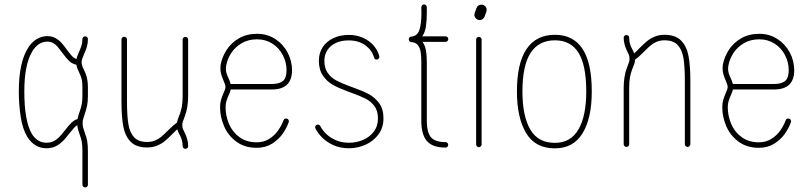

<svg xmlns="http://www.w3.org/2000/svg" viewBox="-20 -652 3593 852"><path d="M353 -411.6Q346.7 -396.5 344.5 -389.9Q342.3 -383.3 342.3 -376Q342.3 -367.7 344.5 -360.6Q346.7 -353.5 352.1 -343.3L360.4 -324.2Q370.1 -299.3 370.1 -264.2V-227.1Q370.1 -202.1 366.7 -184.3Q363.3 -166.5 357.4 -150.4Q350.1 -127.4 348.4 -121.6Q346.7 -115.7 346.7 -105.5Q346.7 -94.7 348.9 -86.4Q351.1 -78.1 356.9 -61Q363.3 -44.9 366.7 -27.3Q370.1 -9.8 370.1 19.5V167.5Q370.1 172.9 366.7 176.3Q363.3 179.7 357.9 179.7Q353 179.7 349.4 176.3Q345.7 172.9 345.7 167.5V19.5Q345.7 -7.3 343 -22.2Q340.3 -37.1 334.5 -52.2Q331.1 -62.5 327.4 -74.2Q323.7 -85.9 322.8 -96.7Q315.4 -92.3 309.1 -85.2Q302.7 -78.1 289.6 -62Q282.2 -52.7 274.4 -43Q256.8 -21 235.8 -7.6Q214.8 5.9 186.5 5.9Q133.8 5.9 101.6 -43.9Q80.1 -79.6 71.8 -133.8Q63.5 -188 63.5 -246.6Q63.5 -370.6 102.1 -435.5Q118.7 -463.9 141.6 -477.8Q164.6 -491.7 190.4 -491.7Q210.4 -491.7 225.8 -483.2Q241.2 -474.6 251.7 -463.1Q262.2 -451.7 275.9 -432.6Q290 -413.6 299.1 -403.8Q308.1 -394 319.3 -390.1Q320.8 -397.5 324.2 -405.8Q327.6 -414.1 330.6 -421.4Q337.9 -437.5 341.8 -450.2Q345.7 -462.9 345.7 -478.5Q345.7 -483.9 349.4 -487.3Q353 -490.7 357.9 -490.7Q363.3 -490.7 366.7 -487.3Q370.1 -483.9 370.1 -478.5Q370.1 -460 365.5 -444.3Q360.8 -428.7 353 -411.6ZM122.1 -56.6Q146.5 -18.6 186.5 -18.6Q208 -18.6 224.4 -29.1Q240.7 -39.6 255.9 -58.6L268.1 -73.7Q285.2 -95.7 297.4 -107.7Q309.6 -119.6 323.7 -123.5Q325.2 -131.8 328.1 -140.6Q331.1 -149.4 334 -158.2Q339.8 -174.3 342.8 -189.5Q345.7 -204.6 345.7 -227.1V-264.2Q345.7 -282.2 343.8 -293.7Q341.8 -305.2 337.9 -315.4Q335.9 -320.8 331.1 -330.6Q327.1 -338.4 323.7 -347.4Q320.3 -356.4 318.8 -364.7Q299.3 -369.1 286.4 -381.8Q273.4 -394.5 256.3 -418Q242.2 -437 234.6 -445.8Q227.1 -454.6 216.1 -460.9Q205.1 -467.3 190.4 -467.3Q148.9 -467.3 122.6 -422.9Q87.9 -364.3 87.9 -246.6Q87.9 -113.3 122.1 -56.6Z M531.2 -488.8Q536.6 -488.8 540 -485.4Q543.5 -481.9 543.5 -476.6V-202.6Q543.5 -139.2 549.6 -101.6Q555.7 -64 575 -43Q594.2 -22 632.8 -22Q652.3 -22 667.7 -28.3Q683.1 -34.7 694.6 -44.2Q706.1 -53.7 723.1 -70.8Q749 -96.7 765.6 -108.4Q767.1 -116.7 770.5 -126.5Q773.9 -136.2 777.8 -145.5Q783.7 -161.1 787.1 -179.4Q790.5 -197.8 790.5 -227.1V-476.1Q790.5 -481.4 794.2 -484.9Q797.9 -488.3 802.7 -488.3Q808.1 -488.3 811.5 -484.9Q814.9 -481.4 814.9 -476.1V-227.1Q814.9 -174.3 800.3 -136.7Q792 -114.3 790.5 -109.9Q789.1 -105.5 789.1 -96.2Q789.1 -86.4 791.7 -79.8Q794.4 -73.2 801.8 -58.6Q807.1 -47.4 811 -33Q814.9 -18.6 814.9 -3.9Q814.9 1.5 811.5 4.9Q808.1 8.3 802.7 8.3Q797.9 8.3 794.2 4.9Q790.5 1.5 790.5 -3.9Q790.5 -27.3 780.3 -47.9Q776.9 -54.2 772.9 -62.3Q769 -70.3 766.6 -78.6L744.6 -57.1Q725.6 -37.6 711.4 -25.9Q697.3 -14.2 677.5 -5.9Q657.7 2.4 632.8 2.4Q584.5 2.4 559.6 -23.2Q534.7 -48.8 526.9 -92Q519 -135.3 519 -202.6V-476.6Q519 -481.9 522.7 -485.4Q526.4 -488.8 531.2 -488.8Z M1249.5 -126Q1256.3 -126 1259.8 -120.6Q1263.2 -115.2 1261.2 -109.9Q1252.4 -84.5 1234.6 -58.8Q1216.8 -33.2 1187.5 -14.6Q1158.2 3.9 1119.1 3.9Q1065.9 3.9 1029.1 -23.2Q992.2 -50.3 974.4 -91.8Q956.5 -133.3 956.5 -176.3Q956.5 -194.3 960.7 -208.3Q964.8 -222.2 972.2 -239.7Q975.6 -246.6 978 -253.7Q980.5 -260.7 980.5 -265.6Q980.5 -271.5 978.3 -278.1Q976.1 -284.7 971.7 -294.9Q965.3 -309.6 961.7 -322Q958 -334.5 958 -349.1Q958 -357.4 959.5 -366.7Q965.8 -399.4 985.6 -430.4Q1005.4 -461.4 1039.8 -481.7Q1074.2 -502 1121.1 -502Q1165.5 -502 1200.9 -479.2Q1236.3 -456.5 1256.1 -419.2Q1275.9 -381.8 1275.9 -340.3Q1275.9 -254.9 1186 -254.9H1003.9Q1001.5 -244.1 994.6 -229.5Q987.8 -213.9 984.4 -202.4Q981 -190.9 981 -176.3Q981 -138.2 996.1 -102.3Q1011.2 -66.4 1042.5 -43.5Q1073.7 -20.5 1119.1 -20.5Q1150.9 -20.5 1175.3 -36.1Q1199.7 -51.8 1214.8 -74Q1230 -96.2 1237.8 -117.7Q1240.7 -126 1249.5 -126ZM982.4 -347.2Q982.4 -335.9 985.4 -326.4Q988.3 -316.9 994.1 -304.7Q1001 -290 1003.4 -279.3H1186Q1219.7 -279.3 1235.6 -292.7Q1251.5 -306.2 1251.5 -340.3Q1251.5 -376 1234.9 -407.7Q1218.3 -439.5 1188.5 -458.5Q1158.7 -477.5 1121.1 -477.5Q1081.5 -477.5 1052.2 -460.2Q1022.9 -442.9 1005.9 -416.3Q988.8 -389.6 983.9 -361.8Q982.4 -354 982.4 -347.2Z M1378.4 -86.9Q1378.4 -92.3 1382.1 -95.7Q1385.7 -99.1 1390.6 -99.1Q1397.9 -99.1 1401.4 -92.3Q1409.2 -76.7 1425.5 -59.8Q1441.9 -43 1468.3 -30.8Q1494.6 -18.6 1528.8 -18.6Q1561 -18.6 1590.3 -30.8Q1619.6 -43 1638.4 -67.4Q1657.2 -91.8 1657.2 -126.5Q1657.2 -160.2 1641.4 -181.4Q1625.5 -202.6 1601.6 -214.6Q1577.6 -226.6 1535.6 -241.7L1524.9 -245.6Q1484.4 -260.3 1457.8 -275.1Q1431.2 -290 1413.1 -316.2Q1395 -342.3 1395 -382.3Q1395 -417 1412.1 -442.9Q1429.2 -468.8 1459.5 -482.9Q1489.7 -497.1 1527.3 -497.1Q1563 -497.1 1591.8 -483.9Q1620.6 -470.7 1638.7 -449.2Q1656.7 -427.7 1663.1 -402.8Q1664.6 -397.5 1660.9 -392.6Q1657.2 -387.7 1651.4 -387.7Q1642.1 -387.7 1639.6 -397Q1631.3 -428.7 1601.6 -450.7Q1571.8 -472.7 1526.4 -472.7Q1494.6 -472.7 1470.5 -461.4Q1446.3 -450.2 1432.9 -429.7Q1419.4 -409.2 1419.4 -382.3Q1419.4 -349.6 1434.1 -328.6Q1448.7 -307.6 1471.9 -295.2Q1495.1 -282.7 1532.7 -269L1542 -265.6Q1587.4 -249.5 1615 -235.1Q1642.6 -220.7 1662.1 -194.6Q1681.6 -168.5 1681.6 -127.4Q1681.6 -85.4 1659.2 -55.2Q1636.7 -24.9 1601.3 -9.5Q1565.9 5.9 1528.8 5.9Q1488.3 5.9 1457.5 -8.8Q1426.8 -23.4 1408 -43.2Q1389.2 -63 1379.9 -81.5Q1378.4 -84.5 1378.4 -86.9Z M1969.2 -478.5Q1969.2 -473.6 1965.8 -470Q1962.4 -466.3 1957 -466.3H1854.5Q1866.2 -450.7 1870.1 -428.5Q1874 -406.2 1874 -376V-348.6V-114.7Q1874 -67.9 1890.6 -44.9Q1899.9 -33.2 1916 -27.3Q1932.1 -21.5 1956.5 -21.5Q1961.9 -21.5 1965.3 -18.1Q1968.8 -14.6 1968.8 -9.3Q1968.8 -4.4 1965.3 -0.7Q1961.9 2.9 1956.5 2.9Q1926.8 2.9 1905.5 -5.1Q1884.3 -13.2 1871.1 -30.3Q1849.6 -59.6 1849.6 -114.7V-348.6V-375.5Q1849.6 -402.8 1846.7 -421.1Q1843.8 -439.5 1834.2 -451.7Q1824.7 -463.9 1805.2 -465.3Q1797.4 -465.8 1794.9 -473.1Q1793.9 -476.1 1793.9 -477.5Q1793.9 -482.4 1797.1 -485.8Q1800.3 -489.3 1805.2 -489.7Q1832 -491.7 1841.1 -519.3Q1850.1 -546.9 1850.1 -594.2L1849.6 -620.1Q1849.6 -625 1853.3 -628.7Q1856.9 -632.3 1861.8 -632.3Q1866.7 -632.3 1870.4 -628.7Q1874 -625 1874 -620.1V-596.2Q1874 -561 1870.1 -534.7Q1866.2 -508.3 1853.5 -490.7H1957Q1962.4 -490.7 1965.8 -487.3Q1969.2 -483.9 1969.2 -478.5Z M2105 1Q2100.1 1 2096.4 -2.7Q2092.8 -6.3 2092.8 -11.2V-476.1Q2092.8 -481.4 2096.4 -484.9Q2100.1 -488.3 2105 -488.3Q2110.4 -488.3 2113.8 -484.9Q2117.2 -481.4 2117.2 -476.1V-11.2Q2117.2 -6.3 2113.8 -2.7Q2110.4 1 2105 1ZM2108.4 -563Q2099.1 -563 2092 -570.1Q2085 -577.1 2085 -586.4Q2085 -589.8 2086.4 -594.2L2094.2 -615.7Q2096.7 -622.6 2102.5 -627Q2108.4 -631.3 2116.2 -631.3Q2126 -631.3 2132.8 -624.5Q2139.6 -617.7 2139.6 -607.9Q2139.6 -604.5 2138.2 -600.1L2130.4 -578.6Q2127.9 -571.8 2122.1 -567.4Q2116.2 -563 2108.4 -563Z M2581.5 -246.1Q2581.5 -362.8 2547.1 -418Q2512.7 -473.1 2442.4 -473.1Q2370.6 -473.1 2334.5 -417.2Q2298.3 -361.3 2298.3 -246.1Q2298.3 -137.7 2332.8 -77.9Q2367.2 -18.1 2442.4 -18.1Q2512.2 -18.1 2546.9 -77.6Q2581.5 -137.2 2581.5 -246.1ZM2273.9 -246.1Q2273.9 -371.6 2316.7 -434.6Q2359.4 -497.6 2442.4 -497.6Q2523.9 -497.6 2564.9 -435.3Q2606 -373 2606 -246.1Q2606 -127.9 2565.2 -60.8Q2524.4 6.3 2442.4 6.3Q2355 6.3 2314.5 -61.8Q2273.9 -129.9 2273.9 -246.1Z M2759.8 -496.6Q2765.1 -496.6 2768.6 -493.2Q2772 -489.7 2772 -484.4Q2772 -460.9 2782.2 -440.4Q2791 -424.3 2793.9 -415Q2805.2 -424.8 2817.9 -438.5Q2837.4 -458 2851.6 -469.7Q2865.7 -481.4 2885.3 -489.5Q2904.8 -497.6 2928.7 -497.6Q2977.5 -497.6 3002.4 -471.9Q3027.3 -446.3 3035.4 -403.1Q3043.5 -359.9 3043.5 -292.5V-12.2Q3043.5 -7.3 3040 -3.7Q3036.6 0 3031.2 0Q3026.4 0 3022.7 -3.7Q3019 -7.3 3019 -12.2V-292.5Q3019 -356 3012.9 -393.6Q3006.8 -431.2 2987.3 -452.1Q2967.8 -473.1 2928.7 -473.1Q2909.7 -473.1 2894.8 -467Q2879.9 -460.9 2868.7 -451.7Q2857.4 -442.4 2840.8 -425.8Q2831.1 -416 2820.1 -405.5Q2809.1 -395 2797.9 -387.2Q2797.4 -376 2795.2 -369.6Q2793 -363.3 2784.7 -342.8Q2778.8 -327.1 2775.4 -308.8Q2772 -290.5 2772 -261.2V-12.2Q2772 -7.3 2768.6 -3.7Q2765.1 0 2759.8 0Q2754.9 0 2751.2 -3.7Q2747.6 -7.3 2747.6 -12.2V-261.2Q2747.6 -314 2762.2 -351.6Q2770.5 -374 2772 -378.4Q2773.4 -382.8 2773.4 -392.1Q2773.4 -401.9 2770.8 -408.4Q2768.1 -415 2760.7 -429.7Q2755.4 -440.9 2751.5 -455.3Q2747.6 -469.7 2747.6 -484.4Q2747.6 -489.7 2751.2 -493.2Q2754.9 -496.6 2759.8 -496.6Z M3478 -126Q3484.9 -126 3488.3 -120.6Q3491.7 -115.2 3489.7 -109.9Q3481 -84.5 3463.1 -58.8Q3445.3 -33.2 3416 -14.6Q3386.7 3.9 3347.7 3.9Q3294.4 3.9 3257.6 -23.2Q3220.7 -50.3 3202.9 -91.8Q3185.1 -133.3 3185.1 -176.3Q3185.1 -194.3 3189.2 -208.3Q3193.4 -222.2 3200.7 -239.7Q3204.1 -246.6 3206.5 -253.7Q3209 -260.7 3209 -265.6Q3209 -271.5 3206.8 -278.1Q3204.6 -284.7 3200.2 -294.9Q3193.8 -309.6 3190.2 -322Q3186.5 -334.5 3186.5 -349.1Q3186.5 -357.4 3188 -366.7Q3194.3 -399.4 3214.1 -430.4Q3233.9 -461.4 3268.3 -481.7Q3302.7 -502 3349.6 -502Q3394 -502 3429.4 -479.2Q3464.8 -456.5 3484.6 -419.2Q3504.4 -381.8 3504.4 -340.3Q3504.4 -254.9 3414.6 -254.9H3232.4Q3230 -244.1 3223.1 -229.5Q3216.3 -213.9 3212.9 -202.4Q3209.5 -190.9 3209.5 -176.3Q3209.5 -138.2 3224.6 -102.3Q3239.7 -66.4 3271 -43.5Q3302.2 -20.5 3347.7 -20.5Q3379.4 -20.5 3403.8 -36.1Q3428.2 -51.8 3443.4 -74Q3458.5 -96.2 3466.3 -117.7Q3469.2 -126 3478 -126ZM3210.9 -347.2Q3210.9 -335.9 3213.9 -326.4Q3216.8 -316.9 3222.7 -304.7Q3229.5 -290 3231.9 -279.3H3414.6Q3448.2 -279.3 3464.1 -292.7Q3480 -306.2 3480 -340.3Q3480 -376 3463.4 -407.7Q3446.8 -439.5 3417 -458.5Q3387.2 -477.5 3349.6 -477.5Q3310.1 -477.5 3280.8 -460.2Q3251.5 -442.9 3234.4 -416.3Q3217.3 -389.6 3212.4 -361.8Q3210.9 -354 3210.9 -347.2Z"/></svg>

Font: Velvelyne Light
Style: Regular
Weight: 200
Designer: Manon Van der Borght et Mariel Nils
Foundry: Velvetyne
Version: Version 1.070